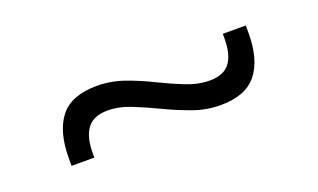

<svg xmlns="http://www.w3.org/2000/svg" viewBox="-33 -481 604 365"><g transform="rotate(-20 269.0 -299.0)"><path d="M373.5 -242Q345 -242 318 -251.8Q291 -261.5 265 -274Q239 -286.5 214.8 -296.2Q190.5 -306 167.5 -306Q139 -306 126.2 -289Q113.5 -272 113.5 -239.5V-230.5H67.5V-245.5Q67.5 -299.5 90 -328.2Q112.5 -357 164.5 -357Q192.5 -357 219.5 -347.5Q246.5 -338 272.2 -325.2Q298 -312.5 322.5 -302.8Q347 -293 370 -293Q398.5 -293 411 -309.5Q423.5 -326 423.5 -359V-368H470V-352.5Q470 -299 447.2 -270.5Q424.5 -242 373.5 -242Z"/></g></svg>

Font: Anek Devanagari Medium Light
Style: Regular
Weight: 300
Version: Version 1.003